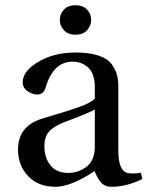

<svg xmlns="http://www.w3.org/2000/svg" viewBox="-20 -703 565 735"><path d="M150 -144Q150 -98 173.5 -69.5Q197 -41 242 -41Q280 -41 311.5 -65Q343 -89 343 -143V-284Q324 -272 228 -236Q186 -220 168 -199.5Q150 -179 150 -144ZM49 -130Q49 -221 142 -249Q157 -254 189.5 -263.5Q222 -273 240.5 -279Q259 -285 283 -293.5Q307 -302 321.5 -310Q336 -318 343 -325V-367Q343 -421 318 -444Q293 -467 258 -467Q184 -467 155 -369Q147 -341 123 -341Q105 -341 86 -353.5Q67 -366 67 -388Q67 -431 127 -466.5Q187 -502 269 -502Q323 -502 358 -490Q393 -478 408 -456.5Q423 -435 428 -415.5Q433 -396 433 -369V-127Q433 -49 468 -41Q474 -39 488 -39Q507 -39 519 -42L525 -18Q465 12 407 12Q382 12 368 -3Q354 -18 342 -48Q251 12 193 12Q126 12 87.5 -29Q49 -70 49 -130ZM225 -587Q209 -604 209 -627Q209 -650 225 -666.5Q241 -683 269 -683Q297 -683 313 -666.5Q329 -650 329 -627Q329 -604 313 -587Q297 -570 269 -570Q241 -570 225 -587Z"/></svg>

Font: Heuristica
Style: Regular
Weight: 400
Version: Version 1.0.1 ; ttfautohint (v1.4.1)